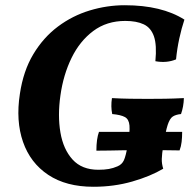

<svg xmlns="http://www.w3.org/2000/svg" viewBox="-20 -705 725 734"><path d="M457 -685Q598 -685 685 -630Q674 -597 665.5 -558Q657 -519 653 -478Q617 -463 574 -471Q580 -533 568.5 -566Q557 -599 529.5 -612Q502 -625 459 -625Q388 -625 336.5 -586.5Q285 -548 253.5 -483.5Q222 -419 211 -340Q200 -263 211 -198.5Q222 -134 257.5 -95Q293 -56 356 -56Q379 -56 396 -59Q413 -62 429 -69Q446 -76 453.5 -92Q461 -108 469 -153Q477 -201 475 -225Q473 -249 457.5 -257.5Q442 -266 409 -269Q403 -298 408 -330Q443 -328 478 -327.5Q513 -327 545 -327Q580 -327 611 -327.5Q642 -328 683 -330Q682 -297 672 -269Q652 -267 640.5 -259.5Q629 -252 621 -227.5Q613 -203 604 -147Q599 -116 598.5 -97.5Q598 -79 604 -60Q555 -31 485.5 -11Q416 9 337 9Q233 9 164.5 -36.5Q96 -82 68 -162.5Q40 -243 56 -346Q69 -434 107.5 -498Q146 -562 201.5 -603.5Q257 -645 323 -665Q389 -685 457 -685ZM348.5 -129Q348.5 -174 358.4 -201H676.4Q676.4 -180 674.3 -162.5Q672.3 -145 666.5 -130Q630.3 -131 592.8 -131Q555.3 -131 517.4 -131Q477.8 -131 449.8 -130.5Q421.8 -130 398.3 -129.5Q374.9 -129 348.5 -129Z"/></svg>

Font: Vollkorn
Style: Bold Italic
Weight: 700
Italic angle: -11°
Designer: Friedrich Althausen
Foundry: Friedrich Althausen
Version: Version 5.000; ttfautohint (v1.8.3)